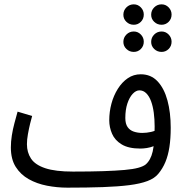

<svg xmlns="http://www.w3.org/2000/svg" viewBox="-20 -843 844 884"><path d="M289 21 316 -53Q397 -53 455.5 -55Q514 -57 553.5 -60.5Q593 -64 616.5 -70.5Q640 -77 651 -86Q674 -106 683 -145.5Q692 -185 692 -261Q692 -294 688 -324Q684 -354 675.5 -377Q667 -400 653.5 -413.5Q640 -427 622 -427Q606 -427 591 -411Q576 -395 566.5 -366.5Q557 -338 557 -300Q557 -273 567.5 -258Q578 -243 596 -237Q614 -231 635 -231Q655 -231 675 -235.5Q695 -240 709 -249L713 -186Q703 -176 687.5 -170Q672 -164 656 -161.5Q640 -159 626 -159Q572 -159 540.5 -178Q509 -197 496 -227Q483 -257 483 -289Q483 -328 493 -365.5Q503 -403 522.5 -434Q542 -465 568.5 -483Q595 -501 628 -501Q675 -501 705.5 -468.5Q736 -436 751 -380.5Q766 -325 766 -255Q766 -205 760 -166Q754 -127 741.5 -97Q729 -67 709 -43Q692 -22 659 -9.5Q626 3 575 9.5Q524 16 453 18.5Q382 21 289 21ZM290 21Q243 21 196.5 12Q150 3 112.5 -18Q75 -39 52.5 -74.5Q30 -110 30 -164Q30 -191 34.5 -219.5Q39 -248 46.5 -276Q54 -304 61 -329L128 -309Q124 -296 118.5 -273Q113 -250 108.5 -225Q104 -200 104 -179Q104 -141 123 -112.5Q142 -84 188.5 -68.5Q235 -53 316 -53L336 -11ZM596 -729Q576 -729 562 -742.5Q548 -756 548 -775Q548 -795 562 -809Q576 -823 596 -823Q615 -823 628.5 -809Q642 -795 642 -776Q642 -756 628.5 -742.5Q615 -729 596 -729ZM596 -604Q576 -604 562 -617.5Q548 -631 548 -650Q548 -670 562 -684Q576 -698 596 -698Q615 -698 628.5 -684Q642 -670 642 -651Q642 -631 628.5 -617.5Q615 -604 596 -604ZM724 -729Q704 -729 690 -742.5Q676 -756 676 -775Q676 -795 690 -809Q704 -823 724 -823Q743 -823 756.5 -809Q770 -795 770 -776Q770 -756 756.5 -742.5Q743 -729 724 -729ZM724 -604Q704 -604 690 -617.5Q676 -631 676 -650Q676 -670 690 -684Q704 -698 724 -698Q743 -698 756.5 -684Q770 -670 770 -651Q770 -631 756.5 -617.5Q743 -604 724 -604Z"/></svg>

Font: Noto Sans Arabic ExtraCondensed
Style: Regular
Weight: 400
Width: 2
Designer: Monotype Design Team, Nadine Chahine, Nizar Qandah and Khaled Hosny
Foundry: Monotype Imaging Inc.
Version: Version 2.012